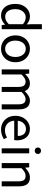

<svg xmlns="http://www.w3.org/2000/svg" viewBox="1427 -2247 833 3727"><g transform="rotate(90 1843.5 -383.5)"><path d="M56 -267Q56 -351 89 -415Q122 -479 177.5 -513.5Q233 -548 298 -548Q343 -548 378.5 -533Q414 -518 454 -486L450 -577V-780H547V0H467L459 -63H456Q422 -30 378 -8.5Q334 13 286 13Q180 13 118 -61Q56 -135 56 -267ZM450 -139V-412Q417 -440 384 -453Q351 -466 315 -466Q271 -466 235 -440.5Q199 -415 178 -370Q157 -325 157 -267Q157 -174 196.5 -121Q236 -68 308 -68Q346 -68 380.5 -85.5Q415 -103 450 -139Z M667 -267Q667 -352 702.5 -416Q738 -480 797.5 -514Q857 -548 927 -548Q997 -548 1056.5 -514Q1116 -480 1152 -416.5Q1188 -353 1188 -267Q1188 -182 1152 -118Q1116 -54 1056.5 -20.5Q997 13 927 13Q857 13 797.5 -20.5Q738 -54 702.5 -118Q667 -182 667 -267ZM1086 -267Q1086 -356 1042.5 -411.5Q999 -467 927 -467Q880 -467 844 -441.5Q808 -416 788 -370.5Q768 -325 768 -267Q768 -177 812 -122Q856 -67 927 -67Q999 -67 1042.5 -122Q1086 -177 1086 -267Z M1327 -534H1409L1416 -458H1420Q1507 -548 1593 -548Q1710 -548 1748 -447Q1796 -495 1840.5 -521.5Q1885 -548 1933 -548Q2018 -548 2060.5 -494.5Q2103 -441 2103 -338V0H2005V-326Q2005 -398 1980 -431Q1955 -464 1903 -464Q1841 -464 1764 -384V0H1667V-326Q1667 -398 1642 -431Q1617 -464 1563 -464Q1503 -464 1426 -384V0H1327Z M2228 -267Q2228 -350 2263.5 -414Q2299 -478 2357 -513Q2415 -548 2480 -548Q2586 -548 2645 -480Q2704 -412 2704 -296Q2704 -262 2700 -243H2322Q2330 -154 2382.5 -108.5Q2435 -63 2509 -63Q2582 -63 2648 -103L2682 -43Q2596 13 2497 13Q2422 13 2360.5 -21Q2299 -55 2263.5 -118.5Q2228 -182 2228 -267ZM2619 -312Q2619 -388 2583 -429.5Q2547 -471 2482 -471Q2447 -471 2413.5 -454.5Q2380 -438 2355 -402Q2330 -366 2323 -312Z M2859 -534H2957V0H2859ZM2843 -703Q2843 -730 2860.5 -746.5Q2878 -763 2906 -763Q2934 -763 2951.5 -746.5Q2969 -730 2969 -703Q2969 -675 2951.5 -658Q2934 -641 2906 -641Q2878 -641 2860.5 -658Q2843 -675 2843 -703Z M3146 -534H3228L3235 -458H3239Q3286 -502 3330 -525Q3374 -548 3426 -548Q3597 -548 3597 -338V0H3500V-326Q3500 -399 3475 -431.5Q3450 -464 3395 -464Q3355 -464 3322 -445Q3289 -426 3245 -384V0H3146Z"/></g></svg>

Font: Nebula Sans Medium
Style: Regular
Weight: 500
Designer: Paul D. Hunt for Adobe (as Source Sans)
Foundry: Nebula Entertainment & Broadcasting LLC
Version: Version 1.010